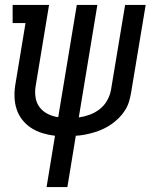

<svg xmlns="http://www.w3.org/2000/svg" viewBox="-20 -550 640 775"><path d="M168 205 202 -2Q176 -5 151.5 -12.5Q127 -20 106 -33.5Q85 -47 69.5 -67Q54 -87 46.5 -111Q39 -135 38.5 -161.5Q38 -188 43 -215L83 -457H31V-530H178L124 -203Q120 -180 123.5 -157Q127 -134 140 -117Q153 -100 173 -90Q193 -80 215 -77L290 -530H373L298 -76Q320 -79 342 -87Q364 -95 382.5 -109.5Q401 -124 412.5 -144.5Q424 -165 428 -187L485 -530H568L509 -175Q506 -157 500.5 -139Q495 -121 484.5 -104.5Q474 -88 460 -74Q446 -60 429.5 -48.5Q413 -37 395.5 -29Q378 -21 359.5 -15.5Q341 -10 322.5 -6.5Q304 -3 286 -2L252 205Z"/></svg>

Font: Iosevka Curly Slab ExObl
Style: Regular
Weight: 400
Width: 7
Italic angle: -9°
Monospace: yes
Designer: Belleve Invis
Foundry: Belleve Invis
Version: Version 11.1.0; ttfautohint (v1.8.3)